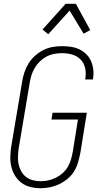

<svg xmlns="http://www.w3.org/2000/svg" viewBox="-20 -987 540 1015"><path d="M193 8Q166 8 140.5 1.5Q115 -5 94.5 -20Q74 -35 60.5 -56.5Q47 -78 40.5 -103.5Q34 -129 34.5 -156Q35 -183 39 -210L97 -555Q101 -580 109 -604.5Q117 -629 131 -651.5Q145 -674 165 -692Q185 -710 208.5 -722Q232 -734 257.5 -738.5Q283 -743 307 -743Q332 -743 355.5 -739.5Q379 -736 399 -726.5Q419 -717 435.5 -701Q452 -685 461 -664.5Q470 -644 473 -620.5Q476 -597 472 -573L471 -567H431V-572Q436 -600 430 -627Q424 -654 406 -672.5Q388 -691 362 -698.5Q336 -706 307 -706Q287 -706 266 -702Q245 -698 226 -688Q207 -678 191 -662.5Q175 -647 164 -628.5Q153 -610 146.5 -590Q140 -570 137 -549L79 -204Q76 -183 75 -161.5Q74 -140 78 -120Q82 -100 91.5 -82.5Q101 -65 116.5 -52.5Q132 -40 152.5 -34.5Q173 -29 195 -29Q215 -29 235.5 -33.5Q256 -38 275.5 -47.5Q295 -57 311.5 -72Q328 -87 339 -106Q350 -125 355.5 -145Q361 -165 365 -186L392 -355H252L258 -391H439L405 -180Q400 -155 393 -130Q386 -105 372.5 -82.5Q359 -60 338 -42.5Q317 -25 293 -13.5Q269 -2 243.5 3Q218 8 193 8ZM235 -806 205 -831 327 -967H381L457 -828L422 -809L348 -931Z"/></svg>

Font: Iosevka SS18 Extralight
Style: Italic
Weight: 200
Italic angle: -9°
Monospace: yes
Designer: Belleve Invis
Foundry: Belleve Invis
Version: Version 25.1.1; ttfautohint (v1.8.4)